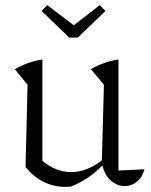

<svg xmlns="http://www.w3.org/2000/svg" viewBox="-20 -724 593 752"><path d="M80 -70 88 -392 38 -453Q91 -483 146 -491V-94Q199 -50 259 -50Q319 -50 379 -96L387 -392L336 -453Q388 -483 444 -491V-56L546 -61Q536 -27 514.5 -11Q493 5 469 5Q440 5 415.5 -15.5Q391 -36 381 -76Q327 -20 257 7Q248 8 237 8Q144 8 80 -70ZM251 -577 143 -681 165 -704 269 -625 371 -704 393 -681 285 -577Z"/></svg>

Font: Piazzolla Light
Style: Regular
Weight: 300
Designer: Juan Pablo del Peral
Foundry: Huerta Tipografica
Version: Version 1.330